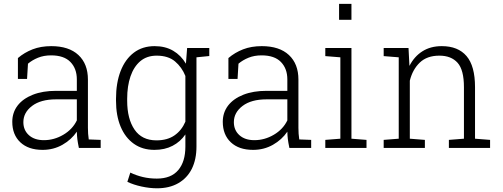

<svg xmlns="http://www.w3.org/2000/svg" viewBox="-20 -782 2658 1015"><path d="M205.1 10.3Q129.9 10.3 87.4 -29.8Q44.9 -69.8 44.9 -138.2Q44.9 -187 73.2 -224.1Q101.6 -260.7 153.6 -281.2Q205.6 -301.8 276.9 -301.8H386.2V-362.3Q386.2 -419.4 352.3 -454.3Q318.4 -489.3 250 -489.3Q211.4 -489.3 180.9 -476.8Q150.4 -464.4 127.9 -445.3L123 -364.7H74.7V-475.1Q108.9 -504.4 152.3 -521.2Q195.8 -538.1 251 -538.1Q344.2 -538.1 394.5 -491.2Q444.8 -444.3 444.8 -361.3V-106.4Q444.8 -90.8 445.8 -75.4Q446.8 -60.1 449.2 -44.9L512.2 -42.5V0H397Q391.1 -28.8 388.9 -46.4Q386.7 -64 386.2 -85.9Q357.4 -43.5 310.1 -16.6Q262.7 10.3 205.1 10.3ZM211.9 -41Q266.1 -41 314.7 -69.6Q363.3 -98.1 386.2 -145.5V-256.8H276.4Q195.3 -256.8 149.4 -221.9Q103.5 -187 103.5 -136.2Q103.5 -93.8 132.8 -67.4Q162.1 -41 211.9 -41Z M1086.4 -528.3V-485.8L1018.6 -479V-6.8Q1018.6 60.5 994.1 110.4Q969.2 159.7 922.4 186.5Q875.5 213.4 810.1 213.4Q771.5 213.4 728.5 204.1Q685.5 194.8 653.3 179.2L668.9 130.4Q700.2 145.5 735.1 153.8Q770 162.1 809.1 162.1Q884.3 162.1 922.1 117.4Q960 72.8 960 -6.8V-71.3Q933.6 -32.7 892.3 -11.2Q851.1 10.3 796.4 10.3Q732.9 10.3 687.5 -22Q642.1 -54.2 617.7 -112.5Q593.3 -170.9 593.3 -249.5V-259.8Q593.3 -343.8 617.7 -406.7Q642.1 -469.2 687.7 -503.7Q733.4 -538.1 797.4 -538.1Q854 -538.1 895.5 -513.7Q937 -489.3 962.9 -445.3L969.2 -528.3ZM960 -138.7V-380.4Q941.4 -426.8 905.3 -457.3Q869.1 -487.8 808.1 -487.8Q756.8 -487.8 722.2 -459Q687.5 -429.7 669.9 -378.4Q652.3 -327.1 652.3 -259.8V-249.5Q652.3 -153.8 691.2 -96.9Q730 -40 807.1 -40Q864.7 -40 902.6 -66.4Q940.4 -92.8 960 -138.7Z M1317.9 10.3Q1242.7 10.3 1200.2 -29.8Q1157.7 -69.8 1157.7 -138.2Q1157.7 -187 1186 -224.1Q1214.4 -260.7 1266.4 -281.2Q1318.4 -301.8 1389.6 -301.8H1499V-362.3Q1499 -419.4 1465.1 -454.3Q1431.2 -489.3 1362.8 -489.3Q1324.2 -489.3 1293.7 -476.8Q1263.2 -464.4 1240.7 -445.3L1235.8 -364.7H1187.5V-475.1Q1221.7 -504.4 1265.1 -521.2Q1308.6 -538.1 1363.8 -538.1Q1457 -538.1 1507.3 -491.2Q1557.6 -444.3 1557.6 -361.3V-106.4Q1557.6 -90.8 1558.6 -75.4Q1559.6 -60.1 1562 -44.9L1625 -42.5V0H1509.8Q1503.9 -28.8 1501.7 -46.4Q1499.5 -64 1499 -85.9Q1470.2 -43.5 1422.9 -16.6Q1375.5 10.3 1317.9 10.3ZM1324.7 -41Q1378.9 -41 1427.5 -69.6Q1476.1 -98.1 1499 -145.5V-256.8H1389.2Q1308.1 -256.8 1262.2 -221.9Q1216.3 -187 1216.3 -136.2Q1216.3 -93.8 1245.6 -67.4Q1274.9 -41 1324.7 -41Z M1837.9 -761.7V-677.2H1772.5V-761.7ZM1917.5 -42.5V0H1699.7V-42.5L1779.3 -48.8V-479L1699.7 -485.4V-528.3H1837.9V-48.8Z M2226.1 -42.5V0H2008.3V-42.5L2087.9 -48.8V-479L2008.3 -485.4V-528.3H2139.6L2144.5 -433.6Q2169.9 -483.4 2212.9 -510.7Q2255.9 -538.1 2315.4 -538.1Q2401.4 -538.1 2446.3 -485.6Q2491.2 -433.1 2491.2 -321.3V-48.8L2570.8 -42.5V0H2353V-42.5L2432.6 -48.8V-320.8Q2432.6 -412.6 2398.9 -450.2Q2365.2 -487.8 2302.7 -487.8Q2237.3 -487.8 2199.2 -451.2Q2161.1 -414.6 2146.5 -355.5V-48.8Z"/></svg>

Font: Battambang Light
Style: Regular
Weight: 300
Designer: Danh Hong
Version: Version 8.002; ttfautohint (v1.8.3)